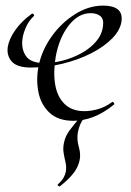

<svg xmlns="http://www.w3.org/2000/svg" viewBox="-20 -419 469 685"><path d="M242.2 12Q187.4 12 156.5 -17Q125.6 -46 116.9 -91.4Q108.2 -136.8 118 -185Q129.6 -240.4 164.3 -289Q199 -337.6 247.7 -368.3Q296.4 -399 348.2 -399Q382 -399 399.3 -386.2Q416.6 -373.4 413.8 -345Q410 -312.6 380.7 -282.4Q351.4 -252.2 305 -228.7Q258.6 -205.2 202.8 -191.6Q147 -178 90.4 -178Q40.8 -178 21.8 -199.7Q2.8 -221.4 8 -253Q13 -281.6 35.2 -312.6Q57.4 -343.6 91.8 -368.6Q95.8 -372.2 99.5 -368.6Q103.2 -365 100.4 -361.4Q82.2 -344 72.5 -321.7Q62.8 -299.4 60.4 -281.8Q55 -245.4 72.1 -219.7Q89.2 -194 138.4 -194Q169.6 -194 204.3 -203Q239 -212 270.1 -229Q301.2 -246 322.2 -270.2Q343.2 -294.4 347.2 -324Q351.2 -350 338.7 -361Q326.2 -372 303.2 -372Q259.6 -372 225.6 -328.7Q191.6 -285.4 179 -218Q169.4 -162.2 176.8 -117.8Q184.2 -73.4 210.6 -47.9Q237 -22.4 281.2 -22.4Q303.4 -22.4 329.3 -29.5Q355.2 -36.6 380 -55Q382 -57 385.5 -53Q389 -49 387 -46.2Q348.2 -14.8 312.1 -1.4Q276 12 242.2 12ZM193.4 246Q191.6 247 187.7 243.7Q183.8 240.4 186.8 238.6Q201.4 225 207.1 214.3Q212.8 203.6 214.8 193.6Q217.6 176.6 213.8 160.5Q210 144.4 207 126.5Q204 108.6 208.6 88.6Q213.6 65.8 228.3 46Q243 26.2 271.6 -7.2Q274.2 -9.6 278.9 -6.8Q283.6 -4 281.2 -0.8Q269.4 16.2 264.4 29.6Q259.4 43 257.4 55.6Q253.8 79.4 261.1 104.7Q268.4 130 264.4 151Q263.2 159.2 257.3 173.6Q251.4 188 236.3 206Q221.2 224 193.4 246Z"/></svg>

Font: Cormorant Infant Light
Style: Italic
Weight: 300
Italic angle: -10°
Designer: Christian Thalmann (Catharsis Fonts)
Foundry: Catharsis Fonts
Version: Version 4.001